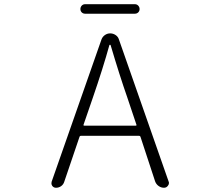

<svg xmlns="http://www.w3.org/2000/svg" viewBox="-20 -886 1040 906"><path d="M616.2 -866.2Q626 -866.2 632.3 -859.4Q638.7 -852.5 638.7 -843.3Q638.7 -834 632.3 -827.6Q626 -821.3 616.2 -821.3H381.8Q372.1 -821.3 365.7 -827.6Q359.4 -834 359.4 -843.3Q359.4 -852.5 365.7 -859.4Q372.1 -866.2 381.8 -866.2ZM374 -296.9Q373 -293 377.9 -293H621.1Q625 -293 624 -296.9L581.1 -424.8Q543.9 -531.2 502 -672.9Q501 -674.8 499 -674.8Q497.1 -674.8 496.1 -672.9Q465.8 -563.5 418 -424.8ZM753.9 0Q740.2 0 728.5 -8.3Q716.8 -16.6 711.9 -30.3L642.6 -241.2Q640.6 -245.1 636.7 -245.1H361.3Q357.4 -245.1 355.5 -241.2L283.2 -28.3Q279.3 -15.6 268.6 -7.8Q257.8 0 244.1 0Q233.4 0 226.6 -8.8Q222.7 -14.6 222.7 -20.5Q222.7 -24.4 223.6 -28.3L459 -700.2Q463.9 -712.9 475.1 -720.7Q486.3 -728.5 500 -728.5Q513.7 -728.5 525.4 -720.7Q537.1 -712.9 541 -700.2L775.4 -30.3Q777.3 -26.4 777.3 -22.5Q777.3 -15.6 772.5 -9.8Q765.6 0 753.9 0Z"/></svg>

Font: Gen Jyuu Gothic L Monospace Light
Style: Regular
Weight: 300
Designer: [Source Han Sans]
Ryoko NISHIZUKA  (kana & ideographs); Paul D. Hunt (Latin, Greek & Cyrillic); Wenlong ZHANG  (bopomofo
Version: Version 1.002.20150607